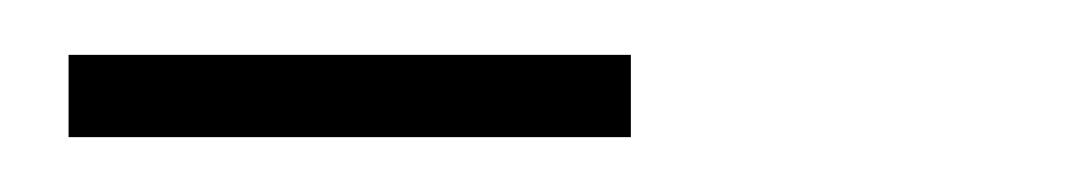

<svg xmlns="http://www.w3.org/2000/svg" viewBox="-20 -694 397 70"><path d="M5 -674H210V-644H5Z"/></svg>

Font: Big Shoulders Text SC Thin
Style: Regular
Weight: 100
Designer: Patric King
Foundry: XO Type Co
Version: Version 2.002